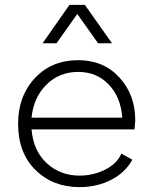

<svg xmlns="http://www.w3.org/2000/svg" viewBox="-20 -756 616 785"><path d="M305 9Q196 9 125 -61Q54 -131 54 -250Q54 -363 122.5 -436.5Q191 -510 300 -510Q403 -510 468 -439.5Q533 -369 533 -264Q533 -257 530 -227H109Q116 -140 171 -89Q226 -38 305 -38Q361 -38 410 -62.5Q459 -87 476 -128L521 -103Q493 -51 435 -21Q377 9 305 9ZM109 -275H480Q474 -359 424.5 -410.5Q375 -462 300 -462Q222 -462 169.5 -409.5Q117 -357 109 -275ZM154 -579 264 -736H327L438 -579H381L296 -699L211 -579Z"/></svg>

Font: Human Sans Light
Style: Regular
Weight: 300
Designer: Tim Radville
Foundry: Continuum
Version: Version 1.000;FEAKit 1.0